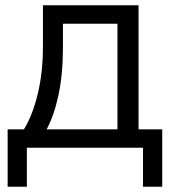

<svg xmlns="http://www.w3.org/2000/svg" viewBox="-20 -561 667 729"><path d="M71 -70Q104 -124 123.5 -205Q143 -286 143 -384V-541H506V-70H596V148H523V0H82V148H9V-70ZM426 -70V-471H219V-380Q219 -279 202 -200Q185 -121 157 -70Z"/></svg>

Font: IBM Plex Sans SC
Style: Regular
Weight: 400
Designer: Mike Abbink; Paul van der Laan; Pieter van Rosmalen; Eunyou Noh; Wujin Sim; Chorong Kim; Dohee Lee; Yejin We; Jinhee Kim
Foundry: Sandoll Inc.
Version: Version 1.000